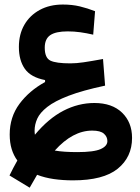

<svg xmlns="http://www.w3.org/2000/svg" viewBox="-20 -492 626 859"><path d="M112.8 347.7 22.5 293Q39.6 257.8 57.6 226.1Q41 203.6 32.2 174.8Q23.4 146 23.4 109.9Q23.4 31.7 66.9 -27.1Q110.4 -85.9 181.6 -125V-133.8Q118.2 -146 91.3 -183.8Q64.5 -221.7 64.5 -282.2Q64.5 -338.4 88.9 -380.9Q113.3 -423.3 157.7 -447.5Q202.1 -471.7 261.2 -471.7Q302.7 -471.7 337.2 -463.4Q371.6 -455.1 405.3 -441.9L397 -336.9Q367.2 -343.8 339.4 -347.7Q311.5 -351.6 282.7 -351.6Q229.5 -351.6 204.8 -334.7Q180.2 -317.9 180.2 -278.8Q180.2 -232.9 205.6 -220.7Q231 -208.5 294.9 -208.5Q321.8 -208.5 354.7 -213.4Q387.7 -218.3 440.9 -228L450.2 -108.9Q349.1 -87.4 286.9 -63.5Q224.6 -39.6 191.7 -13.7Q158.7 12.2 146.7 38.8Q134.8 65.4 134.8 92.3Q134.8 102.1 136.2 110.8Q196.8 38.1 263.7 3.4Q330.6 -31.2 402.3 -31.2Q481.4 -31.2 526.1 12Q570.8 55.2 570.8 125Q570.8 210.9 506.6 262.9Q442.4 314.9 306.6 314.9Q261.2 314.9 220.7 309.1Q180.2 303.2 146 290Q129.9 316.9 112.8 347.7ZM225.1 181.6Q245.1 185.1 270.5 186.8Q295.9 188.5 326.2 188.5Q399.9 188.5 430.2 175Q460.4 161.6 460.4 139.2Q460.4 119.6 444.8 106Q429.2 92.3 392.6 92.3Q305.2 92.3 225.1 181.6Z"/></svg>

Font: Cascadia Mono NF SemiBold
Style: Regular
Weight: 600
Monospace: yes
Designer: Aaron Bell
Foundry: Saja Typeworks
Version: Version 2404.023; ttfautohint (v1.8.4)